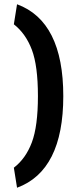

<svg xmlns="http://www.w3.org/2000/svg" viewBox="-20 -763 352 901"><path d="M45 24Q101 -19 129.5 -95Q158 -171 158 -312Q158 -454 129.5 -529.5Q101 -605 45 -649L60 -743Q277 -663 277 -312Q277 38 60 118Z"/></svg>

Font: Changa Medium
Style: Regular
Weight: 500
Designer: Eduardo Rodriguez Tunni
Foundry: Eduardo Rodriguez Tunni
Version: Version 2.002; ttfautohint (v1.5) -l 8 -r 50 -G 150 -x 14 -H